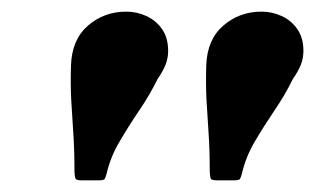

<svg xmlns="http://www.w3.org/2000/svg" viewBox="-20 -788 542 330"><path d="M483.5 -652.5Q492 -664.5 496.8 -676Q501.5 -687.5 501.5 -700.5Q501.5 -723 491 -738Q480.5 -753 464 -760.5Q447.5 -768 429.5 -768Q391.5 -768 363.8 -744Q336 -720 334.5 -675.5Q333.5 -642 335 -614.8Q336.5 -587.5 338.5 -559Q340.5 -530.5 340.5 -492.5Q341 -484 342.2 -481Q343.5 -478 353.5 -478H381.5Q391 -478 392.5 -480.5Q394 -483 396 -490.5Q402.5 -518.5 418.2 -545.2Q434 -572 452 -598.5Q470 -625 483.5 -652.5ZM251 -652.5Q259.5 -664.5 264.2 -676Q269 -687.5 269 -700.5Q269 -723 258.5 -738Q248 -753 231.5 -760.5Q215 -768 197 -768Q159 -768 131.2 -744Q103.5 -720 102 -675.5Q101 -642 102.5 -614.8Q104 -587.5 106 -559Q108 -530.5 108 -492.5Q108.5 -484 109.8 -481Q111 -478 121 -478H149Q158.5 -478 160 -480.5Q161.5 -483 163.5 -490.5Q170 -518.5 185.8 -545.2Q201.5 -572 219.5 -598.5Q237.5 -625 251 -652.5Z"/></svg>

Font: Besley
Style: Bold Italic
Weight: 700
Italic angle: -13°
Designer: Owen Earl
Foundry: indestructible type*
Version: Version 2.001